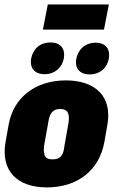

<svg xmlns="http://www.w3.org/2000/svg" viewBox="-39 -813 521 843"><path d="M167 9.8C299.3 9.8 396.5 -63 419.4 -189.9L432.6 -265.6C454.1 -387.2 382.3 -460 250 -460C118.7 -460 20.5 -387.2 -1 -265.6L-14.6 -189.9C-36.6 -63 35.6 9.8 167 9.8ZM191.4 -113.3C162.6 -113.3 149.9 -124.5 154.3 -171.4L172.9 -275.4C178.7 -319.8 196.3 -334.5 225.6 -334.5C254.4 -334.5 268.1 -319.8 262.2 -275.4L243.7 -171.4C239.3 -124.5 220.7 -113.3 191.4 -113.3ZM156.7 -487.3C203.6 -487.3 233.9 -518.1 241.2 -555.7C248.5 -596.7 229.5 -626.5 183.1 -626.5C134.8 -626.5 105.5 -596.7 97.7 -555.7C91.3 -518.1 109.4 -487.3 156.7 -487.3ZM354.5 -486.3C401.4 -486.3 432.1 -517.1 438.5 -554.2C446.3 -595.2 427.2 -625.5 380.9 -625.5C334.5 -625.5 303.2 -595.2 295.9 -554.2C288.6 -517.1 308.1 -486.3 354.5 -486.3ZM149.4 -683.1H417.5L439 -793.5H170.9Z"/></svg>

Font: Roboto Flex Super Cond Black
Style: Italic
Weight: 900
Width: 3
Italic angle: -10°
Designer: Berlow after Robertson
Foundry: Google
Version: Version 3.200;Glyphs 3.3 (3311)